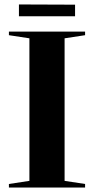

<svg xmlns="http://www.w3.org/2000/svg" viewBox="-20 -842 422 862"><path d="M112 -30 20 -16V0H362V-16L270 -30V-670L362 -684V-700H20V-684L112 -670ZM65 -822V-769H317V-821Z"/></svg>

Font: Mazius Display
Style: Bold
Weight: 700
Designer: Alberto Casagrande & Collletttivo
Foundry: Collletttivo
Version: Version 2.000;Glyphs 3.2 (3221)